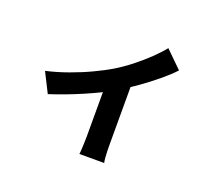

<svg xmlns="http://www.w3.org/2000/svg" viewBox="-120 -817 1241 1079"><g transform="rotate(20 500.0 -277.0)"><path d="M106.6 -284.8Q172 -299.5 239.5 -323.9Q307 -348.2 366.1 -376.4Q425.2 -404.6 464.9 -428.2Q514 -457.8 561.5 -495.2Q608.9 -532.6 648.7 -570.9Q688.5 -609.2 714.3 -641.7L813.4 -544.6Q784.1 -512.3 736.4 -472.6Q688.8 -432.9 633.6 -393.6Q578.5 -354.3 523.8 -321.8Q490.1 -301.4 446 -279.9Q401.9 -258.3 353.5 -237.6Q305.1 -216.9 256.6 -198.7Q208.1 -180.6 165.9 -167.2ZM453.2 -349.9 589.3 -375.8V-20.1Q589.3 -2.6 589.8 19.1Q590.3 40.8 592 59.5Q593.6 78.2 596.2 88.1H447.9Q449.7 78.2 450.5 59.5Q451.4 40.8 452.3 19.1Q453.2 -2.6 453.2 -20.1Z"/></g></svg>

Font: Noto Sans SC Thin
Style: Regular
Weight: 100
Designer: Ryoko NISHIZUKA 西塚涼子 (kana, bopomofo & ideographs); Paul D. Hunt (Latin, Greek & Cyrillic); Sandoll Communications 산돌커뮤니
Foundry: Adobe
Version: Version 2.004-H2;hotconv 1.0.118;makeotfexe 2.5.65603